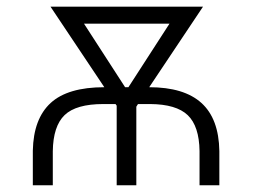

<svg xmlns="http://www.w3.org/2000/svg" viewBox="-20 -548 747 568"><path d="M77.1 0V-102.5Q79.1 -196.8 129.9 -243.4Q180.7 -290 288.6 -290L129.4 -528.3H580.6L421.4 -290Q524.4 -290 575.9 -243.4Q627.4 -196.8 628.9 -101.1V0H570.3V-101.1Q569.3 -174.8 535.4 -207.3Q501.5 -239.7 424.3 -240.2H388.2L383.3 -232.4V0H325.2V-235.4L321.8 -240.2H285.6Q205.1 -240.2 171.1 -207.5Q137.2 -174.8 136.2 -100.6V0ZM350.1 -290H359.9L481.4 -478H228.5Z"/></svg>

Font: RobotoInd Light
Style: Regular
Weight: 300
Designer: Google
Version: Version 2.001151; 2014